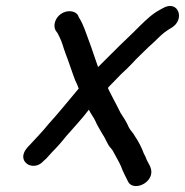

<svg xmlns="http://www.w3.org/2000/svg" viewBox="-20 -559 620 644"><path d="M527 -532 516 -526C490 -512 472 -494 450 -473L427 -450C395 -420 367 -392 335 -360L309 -334C300 -358 288 -397 279 -420C268 -449 260 -477 245 -500L241 -509C230 -524 204 -526 184 -512C165 -499 157 -473 167 -456L173 -448L180 -434C188 -419 193 -397 200 -379C210 -354 222 -316 232 -290C237 -280 241 -271 244 -262C213 -225 174 -177 142 -142C123 -118 100 -95 80 -73C70 -63 60 -52 58 -36C56 -4 100 11 126 -19L135 -27L154 -48C171 -65 186 -82 201 -101C221 -124 259 -165 278 -191C283 -180 295 -164 299 -155C306 -138 316 -123 325 -107C335 -93 341 -72 352 -62L358 -54C366 -38 378 -19 386 -1C392 17 401 32 409 49C422 78 472 65 485 32C495 4 474 -12 469 -31L462 -45C456 -62 445 -84 432 -103C426 -115 418 -120 412 -132C405 -149 394 -166 384 -181L374 -201C366 -217 353 -240 344 -259C343 -261 343 -263 342 -264C344 -267 346 -269 349 -272L386 -310C400 -323 413 -335 422 -345C438 -363 460 -383 477 -400L502 -423C517 -438 526 -447 544 -459L554 -465C603 -493 578 -561 527 -532Z"/></svg>

Font: Electronic
Style: ExBdIt
Weight: 800
Version: Version 1.011